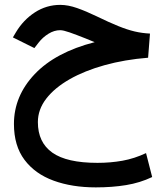

<svg xmlns="http://www.w3.org/2000/svg" viewBox="-20 -457 698 807"><path d="M377.9 -279.8Q369.6 -283.2 362.5 -286.1Q355.5 -289.1 339.8 -295.4Q299.3 -311.5 272.7 -320.8Q246.1 -330.1 232.9 -330.1Q208 -330.1 183.8 -315.2Q159.7 -300.3 142.6 -278.3L124.5 -254.9L34.2 -299.8L46.9 -321.3Q78.1 -373.5 126.7 -405Q175.3 -436.5 233.4 -436.5Q266.1 -436.5 304.2 -423.1Q342.3 -409.7 385.7 -388.7Q439 -362.8 477.1 -347.4Q515.1 -332 546.4 -324.7Q577.6 -317.4 610.4 -315.9L602.5 -214.4Q503.9 -206.5 419.7 -183.1Q335.4 -159.7 272.5 -123.8Q209.5 -87.9 174.3 -42.2Q139.2 3.4 139.2 56.2Q139.2 141.6 200 184.6Q260.7 227.5 389.6 227.5Q444.8 227.5 494.9 218.5Q544.9 209.5 593.8 186.5L619.6 287.1Q568.4 311.5 510 321Q451.7 330.6 382.8 330.6Q282.7 330.6 205.1 302.2Q127.4 273.9 83 214.8Q38.6 155.8 38.6 64Q38.6 -53.2 125.7 -145.3Q212.9 -237.3 377.9 -279.8Z"/></svg>

Font: Vazir Medium FD-UI
Style: Medium-FD-UI
Weight: 500
Designer: Saber Rastikerdar
Foundry: Saber Rastikerdar
Version: Version 30.1.0